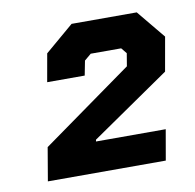

<svg xmlns="http://www.w3.org/2000/svg" viewBox="-56 -757 542 534"><g transform="rotate(-10 214.5 -490.0)"><path d="M54 -374 310 -557 316 -593 303 -609H217L198 -593L190 -552H84L98 -631L179 -700H363L429 -620L412 -524L190 -371L189 -366H386L371 -280H38Z"/></g></svg>

Font: Chakra Petch SemiBold
Style: Italic
Weight: 600
Italic angle: -10°
Designer: Katatrad Aksorn Co.,Ltd.
Foundry: Cadson Demak Co.,Ltd.
Version: Version 1.000; ttfautohint (v1.6)